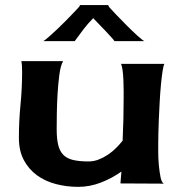

<svg xmlns="http://www.w3.org/2000/svg" viewBox="-20 -728 710 759"><path d="M605.5 -161.1Q605.5 -151.4 605.5 -126.5Q605.5 -101.6 607.9 -75.2Q610.4 -48.8 614.7 -27.3Q619.1 -5.9 627.9 -2L456.1 -2.9L460 -49.8Q422.9 -23.4 378.9 -6.3Q335 10.7 289.1 10.7Q243.2 10.7 200.7 -0.5Q158.2 -11.7 126 -35.2Q93.8 -58.6 74.2 -95.2Q54.7 -131.8 54.7 -183.6Q54.7 -249 61 -313.5Q67.4 -377.9 67.4 -443.4Q67.4 -454.1 66.9 -464.8Q66.4 -475.6 64.5 -486.3H229.5Q219.7 -469.7 214.8 -433.6Q210 -397.5 207.5 -356.4Q205.1 -315.4 204.6 -276.9Q204.1 -238.3 204.1 -216.8Q204.1 -179.7 210 -155.3Q215.8 -130.9 230 -116.2Q244.1 -101.6 268.6 -95.7Q293 -89.8 330.1 -89.8Q350.6 -89.8 369.6 -97.2Q388.7 -104.5 406.2 -116.2Q423.8 -127.9 438.5 -142.6Q453.1 -157.2 464.8 -171.9Q466.8 -214.8 467.8 -256.8Q468.8 -298.8 468.8 -341.8Q468.8 -350.6 468.8 -370.6Q468.8 -390.6 467.8 -412.1Q466.8 -433.6 464.4 -451.7Q461.9 -469.7 458 -475.6H629.9Q626 -468.8 622.6 -446.3Q619.1 -423.8 616.2 -393.1Q613.3 -362.3 611.3 -326.2Q609.4 -290 607.9 -257.3Q606.4 -224.6 606 -198.7Q605.5 -172.9 605.5 -161.1ZM432.6 -565.4Q430.7 -569.3 418.9 -582Q407.2 -594.7 393.1 -609.9Q378.9 -625 365.7 -638.2Q352.5 -651.4 348.6 -656.2Q328.1 -635.7 310.5 -612.8Q293 -589.8 275.4 -565.4H151.4Q158.2 -569.3 174.3 -583.5Q190.4 -597.7 207.5 -613.8Q224.6 -629.9 239.7 -645.5Q254.9 -661.1 261.7 -668Q262.7 -668.9 268.6 -675.3Q274.4 -681.6 280.8 -688Q287.1 -694.3 292 -700.2Q296.9 -706.1 295.9 -708H408.2Q407.2 -706.1 410.2 -702.6Q413.1 -699.2 413.1 -698.2Q419.9 -690.4 439.5 -669.9Q459 -649.4 481.4 -627Q503.9 -604.5 523.9 -586.4Q543.9 -568.4 550.8 -565.4Z"/></svg>

Font: Cherry Cream Soda
Style: Regular
Weight: 400
Designer: Font Diner, Inc
Foundry: Font Diner, Inc
Version: Version 1.001